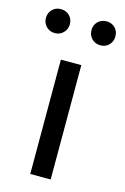

<svg xmlns="http://www.w3.org/2000/svg" viewBox="-131 -739 513 790"><g transform="rotate(15 125.0 -344.0)"><path d="M81 0V-487H168V0ZM222 -586Q200 -586 185.5 -601Q171 -616 171 -637Q171 -659 185.5 -673.5Q200 -688 222 -688Q245 -688 259 -673.5Q273 -659 273 -637Q273 -616 259 -601Q245 -586 222 -586ZM28 -586Q6 -586 -8.5 -601Q-23 -616 -23 -637Q-23 -659 -8.5 -673.5Q6 -688 28 -688Q50 -688 64.5 -673.5Q79 -659 79 -637Q79 -616 64.5 -601Q50 -586 28 -586Z"/></g></svg>

Font: Assistant ExtraLight Medium
Style: Regular
Weight: 500
Version: Version 3.000